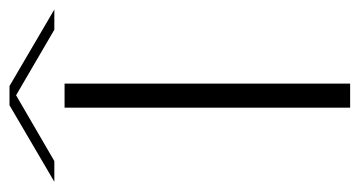

<svg xmlns="http://www.w3.org/2000/svg" viewBox="-246 -546 739 394"><g transform="rotate(-90 123.0 -349.5)"><path d="M98.5 0H148V-586H98.5ZM-53.5 -607H-11L124 -685.5L258.5 -607H300L143 -699H103.5Z"/></g></svg>

Font: Anybody ExtraExpanded ExtraLight
Style: Regular
Weight: 250
Width: 8
Version: Version 1.113;gftools[0.9.25]